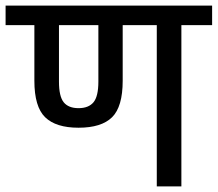

<svg xmlns="http://www.w3.org/2000/svg" viewBox="-30 -667 779 687"><path d="M729 -647V-577H619V0H531V-577H409V-378Q409 -285 371 -247.5Q333 -210 251 -210Q170 -210 131.5 -247.5Q93 -285 93 -378V-577H-10V-647ZM322 -577H181V-375Q181 -322 198 -301Q215 -280 251 -280Q287 -280 304.5 -301Q322 -322 322 -375Z"/></svg>

Font: Biryani
Style: Regular
Weight: 400
Designer: Dan Reynolds and Mathieu Réguer
Foundry: Dan Reynolds and Mathieu Réguer
Version: Version 1.004; ttfautohint (v1.1) -l 5 -r 5 -G 72 -x 0 -D la